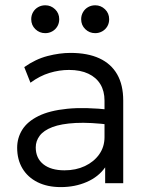

<svg xmlns="http://www.w3.org/2000/svg" viewBox="-20 -710 574 744"><path d="M215.5 15Q163.5 15 125.5 -4Q87.5 -23 67 -57.2Q46.5 -91.5 46.5 -137.5Q46.5 -175.5 66.2 -207.2Q86 -239 128.8 -260.2Q171.5 -281.5 240.5 -288.5Q309.5 -295.5 408.5 -284.5L411 -226Q329.5 -236.5 273.2 -233.5Q217 -230.5 183 -217.5Q149 -204.5 133.8 -184Q118.5 -163.5 118.5 -139Q118.5 -97 148 -73.5Q177.5 -50 230 -50Q274 -50 309 -66.5Q344 -83 364.5 -112Q385 -141 385 -178.5V-320Q385 -357 369 -383.5Q353 -410 322.2 -424.5Q291.5 -439 247.5 -439Q209.5 -439 171.8 -427.5Q134 -416 98 -389.5L74 -450Q118 -481 164.5 -493Q211 -505 253 -505Q319.5 -505 365 -484Q410.5 -463 434 -422Q457.5 -381 457.5 -320.5V0H387.5V-61.5Q361.5 -24.5 316 -4.8Q270.5 15 215.5 15ZM155.5 -581.5Q133 -581.5 117 -597Q101 -612.5 101 -635.5Q101 -650.5 108.2 -663Q115.5 -675.5 128 -682.5Q140.5 -689.5 155.5 -689.5Q177.5 -689.5 193.5 -674Q209.5 -658.5 209.5 -635.5Q209.5 -620 202.2 -607.8Q195 -595.5 182.5 -588.5Q170 -581.5 155.5 -581.5ZM349 -581.5Q326.5 -581.5 310.5 -597Q294.5 -612.5 294.5 -635.5Q294.5 -650.5 301.8 -663Q309 -675.5 321.5 -682.5Q334 -689.5 349 -689.5Q371 -689.5 387 -674Q403 -658.5 403 -635.5Q403 -620 395.8 -607.8Q388.5 -595.5 376 -588.5Q363.5 -581.5 349 -581.5Z"/></svg>

Font: Geologica Cursive ExtraLight
Style: Regular
Weight: 250
Designer: Sindre Bremnes, Frode Helland
Foundry: Monokrom Skriftforlag AS
Version: Version 1.010;gftools[0.9.28]